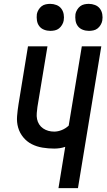

<svg xmlns="http://www.w3.org/2000/svg" viewBox="-20 -975 552 995"><path d="M283 0 318 -214Q303 -209 289 -207Q275 -205 261 -205Q230 -205 200 -210Q170 -215 144.5 -228Q119 -241 100.5 -263.5Q82 -286 74 -314Q66 -342 68.5 -373Q71 -404 76 -435L125 -735H226L174 -421Q172 -405 170.5 -389Q169 -373 172 -358Q175 -343 183 -330.5Q191 -318 203.5 -309.5Q216 -301 230.5 -297Q245 -293 261 -293Q280 -293 300 -301Q320 -309 336 -324L404 -735H505L384 0ZM441 -815Q424 -815 408.5 -821Q393 -827 383.5 -839.5Q374 -852 371.5 -868.5Q369 -885 371 -902Q373 -913 379.5 -924Q386 -935 395.5 -942.5Q405 -950 417 -952.5Q429 -955 440 -955Q457 -955 472.5 -949Q488 -943 497.5 -930.5Q507 -918 510 -901.5Q513 -885 510 -868Q508 -857 501.5 -846Q495 -835 485.5 -827.5Q476 -820 464 -817.5Q452 -815 441 -815ZM241 -815Q224 -815 208.5 -821Q193 -827 183.5 -839.5Q174 -852 171.5 -868.5Q169 -885 171 -902Q173 -913 179.5 -924Q186 -935 195.5 -942.5Q205 -950 217 -952.5Q229 -955 240 -955Q257 -955 272.5 -949Q288 -943 297.5 -930.5Q307 -918 310 -901.5Q313 -885 310 -868Q308 -857 301.5 -846Q295 -835 285.5 -827.5Q276 -820 264 -817.5Q252 -815 241 -815Z"/></svg>

Font: Iosevka Semibold
Style: Italic
Weight: 600
Italic angle: -9°
Monospace: yes
Designer: Belleve Invis
Foundry: Belleve Invis
Version: Version 32.5.0; ttfautohint (v1.8.4)